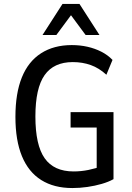

<svg xmlns="http://www.w3.org/2000/svg" viewBox="-20 -942 666 971"><path d="M346 9Q253 9 188.5 -31.5Q124 -72 91 -152Q58 -232 58 -351Q58 -470 90.5 -550.5Q123 -631 187.5 -672.5Q252 -714 343 -714Q385 -714 422.5 -705.5Q460 -697 492.5 -680.5Q525 -664 549 -639L518 -564Q481 -598 439 -613Q397 -628 348 -628Q252 -628 205.5 -562Q159 -496 159 -353Q159 -208 206 -141.5Q253 -75 352 -75Q390 -75 427 -82.5Q464 -90 498 -103L469 -66V-297H337V-375H554V-36Q529 -22 494.5 -12Q460 -2 422 3.5Q384 9 346 9ZM195 -765 296 -922H382L483 -765H413L339 -865L265 -765Z"/></svg>

Font: Nunito Sans 10pt Condensed SemiBold
Style: Regular
Weight: 600
Width: 3
Designer: Vernon Adams
Foundry: Vernon Adams
Version: Version 3.101;gftools[0.9.27]